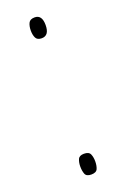

<svg xmlns="http://www.w3.org/2000/svg" viewBox="-112 -572 404 617"><g transform="rotate(-20 90.0 -263.5)"><path d="M65 -496Q65 -511 70 -521.5Q75 -532 91 -532Q116 -532 116 -497Q116 -461 90 -461Q75 -461 70 -471Q65 -481 65 -496ZM65 -31Q65 -45 69.5 -55.5Q74 -66 90 -66Q107 -66 111.5 -55.5Q116 -45 116 -31Q116 -16 111.5 -5.5Q107 5 90 5Q73 5 69 -6Q65 -17 65 -31Z"/></g></svg>

Font: Noto Sans Lao Looped ExtraCondensed Thin
Style: Regular
Weight: 100
Width: 2
Designer: Mark Frömberg, Ben Mitchell
Foundry: The Fontpad Ltd
Version: Version 1.002; ttfautohint (v1.8.4.7-5d5b)